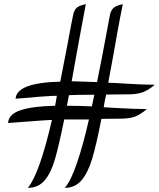

<svg xmlns="http://www.w3.org/2000/svg" viewBox="-20 -742 765 924"><path d="M230 -165Q202 -164 179.5 -162Q157 -160 138 -159L85 -155L19 -150Q21 -193 80.5 -212Q140 -231 245 -233L249 -253Q250 -259 251 -266.5Q252 -274 254 -281Q235 -281 207 -279Q179 -277 163 -276Q149 -274 121 -272L55 -267Q60 -344 270 -349Q276 -381 304 -524Q326 -644 332 -670Q336 -690 347 -702.5Q358 -715 393 -722Q391 -714 362 -556Q355 -519 346 -468Q337 -417 325 -351Q400 -349 447 -347Q468 -448 493 -585L509 -670Q513 -690 525 -702.5Q537 -715 571 -722Q567 -705 557.5 -654Q548 -603 543 -576Q530 -499 501 -344Q552 -342 575 -340Q679 -334 725 -334Q689 -304 661 -296Q633 -288 600 -288L491 -287L485 -260Q484 -252 482 -243.5Q480 -235 479 -226L527 -223Q633 -217 687 -217Q651 -187 624 -179Q597 -171 564 -171Q499 -171 468 -170Q444 -46 423.5 22Q403 90 372 126Q341 162 292 162Q322 127 351.5 39.5Q381 -48 408 -167H289Q263 -39 244 26Q225 91 194.5 126.5Q164 162 114 162Q170 95 230 -165ZM434 -286Q350 -286 312 -284L302 -233Q363 -233 422 -230Z"/></svg>

Font: Dancing Script
Style: Bold
Weight: 700
Designer: Pablo Impallari
Foundry: Pablo Impallari
Version: Version 2.000